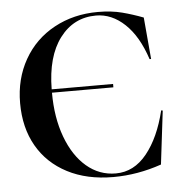

<svg xmlns="http://www.w3.org/2000/svg" viewBox="-44 -565 586 623"><g transform="rotate(-5 249.0 -254.0)"><path d="M20 -250Q20 -329 55.5 -391.5Q91 -454 154.5 -488.5Q218 -523 297 -523Q341 -523 375.5 -514Q410 -505 444 -492L456 -356H451Q426 -432 383.5 -472Q341 -512 290 -512Q217 -512 172 -452.5Q127 -393 126 -286H326V-275H126Q126 -194 149.5 -130.5Q173 -67 214.5 -31.5Q256 4 310 4Q369 4 411 -48Q453 -100 474 -187L479 -186L458 -12Q380 15 301 15Q215 15 151.5 -18Q88 -51 54 -110.5Q20 -170 20 -250Z"/></g></svg>

Font: Nyght Serif
Style: Regular
Weight: 400
Designer: Maksym Kobuzan
Version: Version 0.410